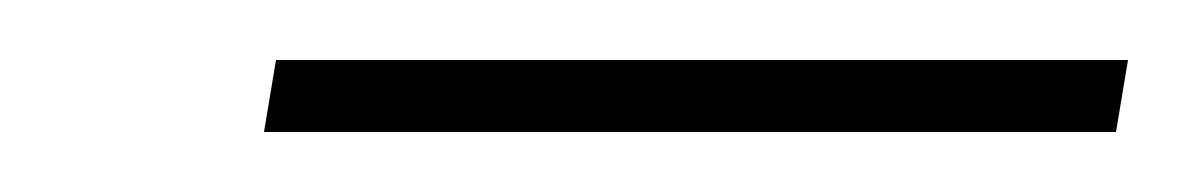

<svg xmlns="http://www.w3.org/2000/svg" viewBox="-20 -322 396 64"><path d="M68 -278 72 -302H356L352 -278Z"/></svg>

Font: Exo Thin Thin
Style: Italic
Weight: 250
Italic angle: -9°
Version: Version 2.000